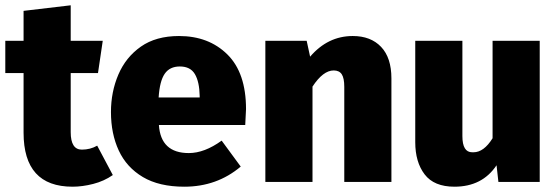

<svg xmlns="http://www.w3.org/2000/svg" viewBox="-20 -687 2109 725"><path d="M254 18Q69 18 69 -186V-411H0V-533H69V-646L247 -667V-533H368L350 -411H247V-188Q247 -122 289 -122Q321 -122 347 -137L406 -26Q373 -3 332 7.5Q291 18 254 18Z M676 18Q581 18 519.5 -18.5Q458 -55 428.5 -118.5Q399 -182 399 -264Q399 -340 427 -405.5Q455 -471 512 -511Q569 -551 656 -551Q768 -551 838.5 -481.5Q909 -412 909 -275L906 -215H580Q587 -109 693 -109Q752 -109 817 -156L889 -58Q799 18 676 18ZM734 -319V-325Q733 -378 716 -407Q699 -436 659 -436Q621 -436 602 -408.5Q583 -381 579 -319Z M1458 0H1280V-359Q1280 -392 1270.5 -406.5Q1261 -421 1240 -421Q1200 -421 1160 -360V0H982V-533H1138L1151 -473Q1218 -551 1312 -551Q1380 -551 1419 -510Q1458 -469 1458 -391Z M1696 18Q1619 18 1583.5 -28.5Q1548 -75 1548 -150V-533H1726V-173Q1726 -112 1763 -112H1768Q1807 -112 1840 -165V-533H2018V0H1862L1855 -63Q1801 18 1696 18Z"/></svg>

Font: Trujillo ExtraBold
Style: Regular
Weight: 800
Designer: Fira Sans original fonts by bBox Type GmbH, Carrois Corporate GbR, & Edenspiekermann AG / Changes by Cristiano Sobral
Foundry: Fira Sans original fonts by bBox Type GmbH, Carrois Corporate GbR, & Edenspiekermann AG / Changes by Cristiano Sobral
Version: Version 4.301;July 28, 2020;FontCreator 13.0.0.2655 64-bit